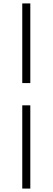

<svg xmlns="http://www.w3.org/2000/svg" viewBox="-20 -831 307 1121"><path d="M110 270H157V-216H110ZM157 -346V-811H110V-346Z"/></svg>

Font: Noto Serif CJK JP Light
Style: Regular
Weight: 300
Designer: Ryoko NISHIZUKA 西塚涼子 (kana & ideographs); Frank Grießhammer (Latin, Greek & Cyrillic); Wenlong ZHANG 张文龙 (bopomofo); San
Foundry: Adobe Systems Incorporated
Version: Version 1.001;PS 1.001;hotconv 16.6.54;makeotf.lib2.5.65590